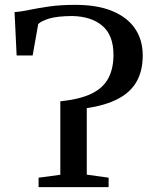

<svg xmlns="http://www.w3.org/2000/svg" viewBox="-20 -771 630 791"><path d="M139 0V-39L228.5 -51V-353.5Q309.5 -362 357.2 -385.2Q405 -408.5 426.2 -448.5Q447.5 -488.5 447.5 -545Q447.5 -625.5 402 -664.5Q356.5 -703.5 277.5 -705Q215 -704.5 182.5 -694.5Q150 -684.5 137.5 -672L114.5 -542.5H48.5L40 -721Q64 -722.5 98.5 -729.8Q133 -737 180.2 -744Q227.5 -751 290.5 -751Q382 -751 443.8 -725Q505.5 -699 536.8 -652.5Q568 -606 568 -543Q568 -479 542.8 -434.8Q517.5 -390.5 466.2 -363.8Q415 -337 337.5 -325.5V-51.5L427.5 -39V0Z"/></svg>

Font: Merriweather 60pt
Style: Regular
Weight: 400
Version: Version 2.100